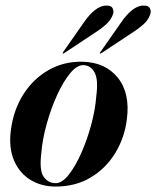

<svg xmlns="http://www.w3.org/2000/svg" viewBox="-20 -677 574 706"><path d="M284 -450Q367.5 -448 413.2 -391.2Q459 -334.5 446.5 -238.5Q438 -170 403.5 -113.8Q369 -57.5 313.2 -24.2Q257.5 9 184.5 9Q132.5 9 92.2 -15.5Q52 -40 31.8 -86.5Q11.5 -133 20 -198.5Q29.5 -273 66 -330.2Q102.5 -387.5 158.8 -419.5Q215 -451.5 284 -450ZM185 -3.5Q208.5 -3.5 233 -34.8Q257.5 -66 279.2 -115.2Q301 -164.5 315.8 -219.8Q330.5 -275 334 -323Q342 -384.5 328 -410.2Q314 -436 288 -437.5Q263.5 -438.5 238 -407.8Q212.5 -377 190 -327.5Q167.5 -278 151.8 -221.5Q136 -165 132 -114.5Q124 -50.5 140.5 -27Q157 -3.5 185 -3.5ZM426 -595.5Q466 -653 503.5 -656.5Q525 -658 531 -646.8Q537 -635.5 532 -623Q524.5 -602.5 506.8 -586.8Q489 -571 467.5 -557.5L353.5 -482Q349.5 -479 347.5 -480.5Q346.5 -482 349.5 -486ZM289 -595.5Q329 -653 367 -656.5Q388 -658 394 -646.8Q400 -635.5 395 -623Q387 -602.5 369.5 -586.8Q352 -571 330.5 -557.5L216.5 -482Q212.5 -479.5 210.5 -480.5Q209.5 -482 212.5 -486Z"/></svg>

Font: Fraunces 144pt SemiBold
Style: Italic
Weight: 600
Italic angle: -16°
Version: Version 1.000;[0bf87f6ff]